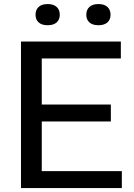

<svg xmlns="http://www.w3.org/2000/svg" viewBox="-20 -950 678 970"><path d="M86 0V-740H590.5V-654.5H191V-422H540V-336.5H191V-85.5H595.5V0ZM477.5 -822.5Q447.5 -822.5 431.8 -836.8Q416 -851 416 -875.5Q416 -900.5 431.8 -915Q447.5 -929.5 477.5 -929.5Q507 -929.5 522.8 -915Q538.5 -900.5 538.5 -875.5Q538.5 -851 522.8 -836.8Q507 -822.5 477.5 -822.5ZM220.5 -822.5Q191 -822.5 175.2 -836.8Q159.5 -851 159.5 -875.5Q159.5 -900.5 175.2 -915Q191 -929.5 220.5 -929.5Q250.5 -929.5 266.2 -915Q282 -900.5 282 -875.5Q282 -851 266.2 -836.8Q250.5 -822.5 220.5 -822.5Z"/></svg>

Font: Encode Sans Semi Expanded Medium
Style: Regular
Weight: 500
Width: 6
Designer: Multiple Designers
Foundry: Impallari Type
Version: Version 3.000; ttfautohint (v1.8.3) -l 8 -r 50 -G 200 -x 14 